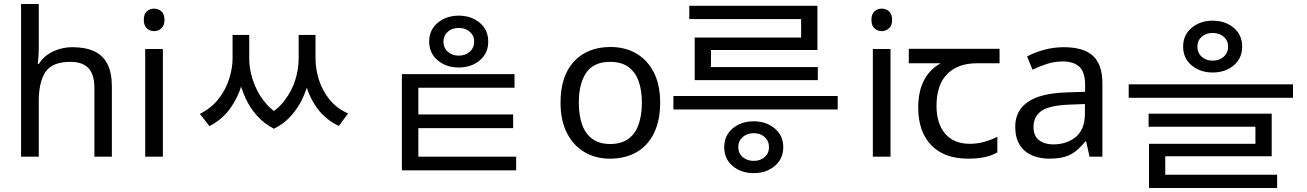

<svg xmlns="http://www.w3.org/2000/svg" viewBox="-20 -780 6510 956"><path d="M173 -537Q173 -518 171.5 -498Q170 -478 168 -462H174Q191 -490 217 -508Q243 -526 275 -535.5Q307 -545 341 -545Q406 -545 449.5 -524.5Q493 -504 515 -461Q537 -418 537 -349V0H450V-343Q450 -408 421 -440Q392 -472 330 -472Q240 -472 206.5 -421.5Q173 -371 173 -277V0H85V-760H173Z M791 -536V0H703V-536ZM748 -737Q768 -737 783.5 -723.5Q799 -710 799 -681Q799 -653 783.5 -639Q768 -625 748 -625Q726 -625 711 -639Q696 -653 696 -681Q696 -710 711 -723.5Q726 -737 748 -737Z M1138 -606H1203V-489Q1203 -427 1184.5 -361.5Q1166 -296 1126.5 -240.5Q1087 -185 1023 -152L975 -213Q1033 -242 1069 -288.5Q1105 -335 1121.5 -388.5Q1138 -442 1138 -489ZM1159 -606H1221V-486Q1221 -451 1230.5 -411.5Q1240 -372 1259 -333Q1278 -294 1308.5 -260Q1339 -226 1381 -203L1344 -139Q1294 -165 1259 -204.5Q1224 -244 1202 -292.5Q1180 -341 1169.5 -390.5Q1159 -440 1159 -486ZM1467 -606H1530V-486Q1530 -439 1519.5 -388.5Q1509 -338 1486.5 -290Q1464 -242 1428.5 -202.5Q1393 -163 1344 -139L1306 -203Q1362 -233 1398 -281Q1434 -329 1450.5 -383Q1467 -437 1467 -486ZM1486 -606H1551V-489Q1551 -437 1567.5 -384Q1584 -331 1619.5 -286Q1655 -241 1713 -215L1667 -153Q1602 -184 1562 -237.5Q1522 -291 1504 -356.5Q1486 -422 1486 -489Z M2264 -702Q2327 -702 2369 -666.5Q2411 -631 2411 -573Q2411 -515 2369 -479.5Q2327 -444 2264 -444Q2202 -444 2159.5 -479.5Q2117 -515 2117 -573Q2117 -631 2159.5 -666.5Q2202 -702 2264 -702ZM2264 -641Q2231 -641 2209.5 -622Q2188 -603 2188 -573Q2188 -542 2209.5 -522.5Q2231 -503 2264 -503Q2297 -503 2319 -522.5Q2341 -542 2341 -573Q2341 -603 2319 -622Q2297 -641 2264 -641ZM1981 -411H2542V-343H2063V35H1981ZM1981 0H2550V68H1981ZM2000 -210H2535V-142H2000Z M3267 -269Q3267 -180 3236.5 -117.5Q3206 -55 3150 -22.5Q3094 10 3017 10Q2946 10 2890.5 -22.5Q2835 -55 2803 -117.5Q2771 -180 2771 -269Q2771 -402 2838 -474Q2905 -546 3020 -546Q3093 -546 3148.5 -513.5Q3204 -481 3235.5 -419.5Q3267 -358 3267 -269ZM2862 -269Q2862 -206 2878.5 -159.5Q2895 -113 2930 -88Q2965 -63 3019 -63Q3073 -63 3108 -88Q3143 -113 3159.5 -159.5Q3176 -206 3176 -269Q3176 -333 3159 -378Q3142 -423 3107.5 -447.5Q3073 -472 3018 -472Q2936 -472 2899 -418Q2862 -364 2862 -269Z M3733 82Q3670 82 3628 46.5Q3586 11 3586 -47Q3586 -105 3628 -140.5Q3670 -176 3733 -176Q3795 -176 3837.5 -140.5Q3880 -105 3880 -47Q3880 11 3837.5 46.5Q3795 82 3733 82ZM3733 21Q3766 21 3787.5 2Q3809 -17 3809 -47Q3809 -78 3787.5 -97.5Q3766 -117 3733 -117Q3700 -117 3678 -97.5Q3656 -78 3656 -47Q3656 -17 3678 2Q3700 21 3733 21ZM4151 -235H3333V-302H4151ZM4052 -381H3439V-593H3969V-707H4050V-531H3520V-446H4052ZM4050 -685H3412V-751H4050Z M4414 -536V0H4326V-536ZM4371 -737Q4391 -737 4406.5 -723.5Q4422 -710 4422 -681Q4422 -653 4406.5 -639Q4391 -625 4371 -625Q4349 -625 4334 -639Q4319 -653 4319 -681Q4319 -710 4334 -723.5Q4349 -737 4371 -737Z M4800 10Q4682 10 4617 -57Q4552 -124 4552 -245Q4552 -325 4581 -380.5Q4610 -436 4664 -465H4505V-537H4957V-465H4844Q4750 -465 4696.5 -411.5Q4643 -358 4643 -252Q4643 -165 4686 -114.5Q4729 -64 4809 -64Q4846 -64 4880 -73.5Q4914 -83 4946 -99V-21Q4917 -5 4882 2.5Q4847 10 4800 10Z M5277 -545Q5375 -545 5422 -502Q5469 -459 5469 -365V0H5405L5388 -76H5384Q5361 -47 5336.5 -27.5Q5312 -8 5280.5 1Q5249 10 5204 10Q5156 10 5117.5 -7Q5079 -24 5057 -59.5Q5035 -95 5035 -149Q5035 -229 5098 -272.5Q5161 -316 5292 -320L5383 -323V-355Q5383 -422 5354 -448Q5325 -474 5272 -474Q5230 -474 5192 -461.5Q5154 -449 5121 -433L5094 -499Q5129 -518 5177 -531.5Q5225 -545 5277 -545ZM5303 -259Q5203 -255 5164.5 -227Q5126 -199 5126 -148Q5126 -103 5153.5 -82Q5181 -61 5224 -61Q5292 -61 5337 -98.5Q5382 -136 5382 -214V-262Z M6018 -677Q6081 -677 6123 -641.5Q6165 -606 6165 -548Q6165 -490 6123 -454.5Q6081 -419 6018 -419Q5956 -419 5913.5 -454.5Q5871 -490 5871 -548Q5871 -606 5913.5 -641.5Q5956 -677 6018 -677ZM6018 -616Q5985 -616 5963.5 -597Q5942 -578 5942 -548Q5942 -517 5963.5 -497.5Q5985 -478 6018 -478Q6051 -478 6073 -497.5Q6095 -517 6095 -548Q6095 -578 6073 -597Q6051 -616 6018 -616ZM5600 -360H6418V-293H5600ZM5699 -214H6312V-2H5782V112H5701V-64H6231V-149H5699ZM5701 90H6339V156H5701Z"/></svg>

Font: korean115
Style: Regular
Weight: 400
Designer: Monotype Design Team
Foundry: Monotype Imaging Inc.
Version: Version 2.013